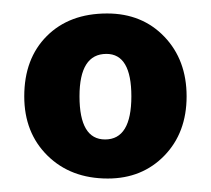

<svg xmlns="http://www.w3.org/2000/svg" viewBox="-20 -665 313 285"><path d="M139 -645Q191 -645 224 -610.5Q257 -576 257 -522Q257 -468 224 -434Q191 -400 140 -400Q85 -400 50.5 -434Q16 -468 16 -522Q16 -578 49.5 -611.5Q83 -645 139 -645ZM138 -585Q98 -585 98 -522Q98 -458 136 -458Q175 -458 175 -522Q175 -585 138 -585Z"/></svg>

Font: Tajawal
Style: Bold
Weight: 700
Designer: Boutros Fonts
Foundry: Created by Boutros International 2017
Version: Version 1.700